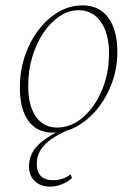

<svg xmlns="http://www.w3.org/2000/svg" viewBox="-20 -482 510 715"><path d="M177 12Q118 12 86 -31.5Q54 -75 54 -156Q54 -218 72.5 -273Q91 -328 123.5 -370.5Q156 -413 198 -437.5Q240 -462 287 -462Q349 -462 383 -416.5Q417 -371 417 -289Q417 -229 397.5 -175Q378 -121 344.5 -79Q311 -37 268 -12.5Q225 12 177 12ZM192 -7Q245 -7 289 -45Q333 -83 359.5 -146Q386 -209 386 -283Q386 -357 355.5 -400.5Q325 -444 273 -444Q236 -444 202 -421.5Q168 -399 141.5 -359.5Q115 -320 100 -269.5Q85 -219 85 -162Q85 -89 113.5 -48Q142 -7 192 -7ZM168 213Q131 213 109.5 192.5Q88 172 88 138Q88 93 120.5 59.5Q153 26 229 -8L238 0Q174 28 145.5 58Q117 88 117 128Q117 189 178 189Q216 189 243 167L248 181Q233 195 211 204Q189 213 168 213Z"/></svg>

Font: Petrona Thin
Style: Italic
Weight: 100
Italic angle: -9°
Designer: Ringo R. Seeber
Foundry: Ringo R. Seeber
Version: Version 2.001; ttfautohint (v1.8.3)